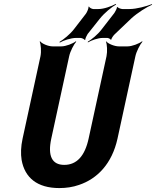

<svg xmlns="http://www.w3.org/2000/svg" viewBox="-20 -947 794 977"><path d="M307 -108C244 -108 222 -154 241 -242L332 -661C337 -685 356 -722 368 -735L366 -737C351 -725 315 -711 292 -711H248C225 -711 193 -725 184 -737L182 -735C188 -722 191 -685 186 -661L95 -242C86 -201 85 -164 90 -133C106 -43 169 10 282 10C317 10 351 5 382 -6C475 -37 550 -114 578 -242L669 -661C674 -685 693 -722 705 -735L703 -737C688 -725 652 -711 629 -711H585C562 -711 529 -725 520 -737L519 -735C525 -722 527 -685 522 -661L431 -242C412 -154 371 -108 307 -108ZM562 -881 496 -796C477 -771 445 -745 427 -735V-731C445 -742 479 -754 503 -754H526C531 -754 542 -749 543 -745L547 -746C546 -751 557 -766 562 -771L649 -854C680 -882 726 -911 754 -923L753 -926C725 -915 675 -901 639 -901H603C596 -901 579 -907 578 -912L575 -910C576 -905 566 -887 562 -881ZM417 -877 356 -798C336 -772 302 -745 283 -734L284 -730C302 -741 341 -754 367 -754H389C396 -754 410 -748 411 -743L414 -745C413 -750 422 -768 426 -774L488 -852C511 -881 549 -912 571 -924L569 -927C547 -915 509 -901 481 -901H455C448 -901 434 -908 433 -914L430 -912C432 -906 423 -885 417 -877Z"/></svg>

Font: Asimov
Style: EdgeExtremeIt
Weight: 500
Designer: Google
Version: Version 2.000980: 2014